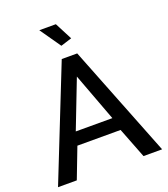

<svg xmlns="http://www.w3.org/2000/svg" viewBox="-162 -1030 999 1144"><g transform="rotate(-20 337.5 -458.5)"><path d="M7 0 289 -710H387L667 0H549L474 -193H200L126 0ZM220 -276H452L338 -581ZM314 -785 222 -917H327L384 -807Z"/></g></svg>

Font: Raleway
Style: Regular
Weight: 600
Designer: Matt McInerney, Pablo Impallari, Rodrigo Fuenzalida
Foundry: Matt McInerney, Pablo Impallari, Rodrigo Fuenzalida
Version: Version 1.000;PS 001.001;hotconv 1.0.56; ttfautohint (v1.5)